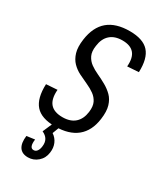

<svg xmlns="http://www.w3.org/2000/svg" viewBox="-187 -620 754 885"><g transform="rotate(30 190.5 -177.5)"><path d="M153 6Q80 6 48.5 -30Q17 -66 20 -142L79 -146Q75 -96 95.5 -72Q116 -48 161 -48Q203 -48 227 -69.5Q251 -91 256 -131Q260 -162 250.5 -181.5Q241 -201 223 -214Q205 -227 181.5 -237.5Q158 -248 135 -259.5Q112 -271 94.5 -289Q77 -307 68.5 -335Q60 -363 66 -406Q76 -477 117.5 -512Q159 -547 233 -547Q304 -547 335 -512.5Q366 -478 363 -404L303 -400Q307 -447 287.5 -470Q268 -493 225 -493Q184 -493 160 -471.5Q136 -450 131 -410Q126 -378 136 -357.5Q146 -337 164 -324Q182 -311 205 -300.5Q228 -290 251 -277Q274 -264 291.5 -246.5Q309 -229 317.5 -201Q326 -173 320 -130Q311 -63 269 -28.5Q227 6 153 6ZM116 192Q84 192 70 171Q56 150 61 110L104 104Q101 127 105.5 138.5Q110 150 122 150Q133 150 140 140.5Q147 131 149 115Q152 93 143.5 78Q135 63 115 54L138 1H173L159 38Q179 51 188.5 73Q198 95 194 122Q190 153 167.5 172.5Q145 192 116 192Z"/></g></svg>

Font: Pathway Extreme Condensed ExtraLight
Style: Italic
Weight: 250
Width: 3
Italic angle: -8°
Version: Version 1.001;gftools[0.9.26]